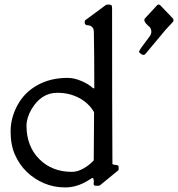

<svg xmlns="http://www.w3.org/2000/svg" viewBox="-20 -820 787 849"><path d="M633.3 -708Q612.3 -727.1 620.6 -738.3L675.3 -797.4Q681.6 -802.7 688 -797.4L744.6 -738.3Q750 -730.5 744.6 -723.1Q744.6 -723.1 712.4 -688.5L623.5 -582Q613.3 -569.8 595.2 -588.9Q591.8 -592.3 613.5 -621.1Q635.3 -649.9 642.1 -659.7Q655.8 -678.7 643.1 -699.2Q642.1 -699.7 633.3 -708ZM354.5 -718.3 355 -727.1Q355 -729.5 357.7 -731.2Q360.4 -732.9 360.8 -733.4L448.7 -798.3Q450.7 -799.8 459.2 -799.8Q467.8 -799.8 471.7 -797.6Q475.6 -795.4 475.6 -784.7Q475.6 -344.7 477.1 -104Q478.5 -96.2 475.6 -96.7Q475.1 -96.7 478.3 -94Q481.4 -91.3 490.2 -90.8Q499 -90.3 502 -88.1Q504.9 -85.9 504.9 -76.9Q504.9 -67.9 502.4 -66.4L421.4 0Q419.4 1.5 408.9 1.5Q398.4 1.5 396.2 -0.7Q394 -2.9 394 -7.1Q394 -11.2 394.8 -15.4Q395.5 -19.5 394 -25.9Q392.6 -32.2 390.4 -33Q388.2 -33.7 382.3 -29.8L369.1 -21.5Q319.3 8.8 268.6 8.8Q217.8 8.8 174.6 -9.8Q131.3 -28.3 98.9 -59.6Q66.4 -90.8 46.6 -134.8Q26.9 -178.7 26.9 -238.8Q26.9 -298.8 57.6 -355.5Q88.4 -412.1 146 -443.8Q203.6 -475.6 278.8 -475.6Q308.6 -475.6 341.6 -461.2Q374.5 -446.8 391.6 -429.7H397Q397 -588.9 395 -678.2Q395 -693.8 387.2 -700.7Q379.4 -707.5 370.6 -708Q361.8 -708.5 358.9 -710.9Q354.5 -713.9 354.5 -718.3ZM394.5 -110.8 396 -323.7Q373 -363.8 330.1 -386.7Q287.1 -409.7 233.4 -409.7Q162.6 -409.7 119.6 -337.4Q97.2 -298.8 97.2 -264.2Q97.2 -173.8 153.3 -116.9Q209.5 -60.1 297.9 -60.1Q322.8 -60.1 349.4 -75.2Q376 -90.3 394.5 -110.8Z"/></svg>

Font: Della Respira
Style: Regular
Weight: 500
Version: Version 0.201